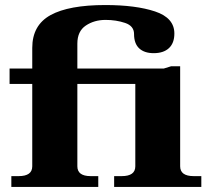

<svg xmlns="http://www.w3.org/2000/svg" viewBox="-20 -742 841 762"><path d="M25 -43H54Q108 -43 108 -82V-409H18V-470H108V-552Q108 -642 180.5 -682Q253 -722 398 -722Q519 -722 595.5 -696.5Q672 -671 672 -609Q672 -571 650.5 -551Q629 -531 590 -531Q553 -531 532.5 -550Q512 -569 512 -607Q512 -639 476.5 -651Q441 -663 399 -663Q354 -663 320.5 -640.5Q287 -618 287 -569V-470H630L659 -479H695V-82Q695 -43 749 -43H779V0H433V-43H463Q517 -43 517 -82V-409H287V-82Q287 -43 340 -43H370V0H25Z"/></svg>

Font: Taviraj Bold
Style: Regular
Weight: 700
Designer: Katatrad Team
Foundry: CadsonDemak
Version: Version 1.030